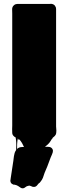

<svg xmlns="http://www.w3.org/2000/svg" viewBox="-20 -731 363 1020"><path d="M279 -29Q279 -24 277 -18Q277 -18 275 -14L274 -13Q273 -10 267.5 -5.5Q262 -1 261 0L260 1Q260 2 259.5 2Q259 2 259 3Q257 8 255 8Q251 14 247.5 20Q244 26 239 31Q235 36 229.5 40Q224 44 219 49Q214 54 211 60Q210 63 208.5 65.5Q207 68 206 70Q199 84 197 92Q195 100 186 115Q185 119 179 123Q178 125 175.5 133Q173 141 167 140Q165 140 162.5 136.5Q160 133 159 132Q156 127 154 122Q152 117 148 113Q146 111 145 109Q141 106 136 100Q135 98 133.5 96Q132 94 130 93Q123 84 118 73.5Q113 63 108 53Q107 50 106 47Q105 44 103 41L97 29Q90 17 82 9Q82 12 80 12Q79 12 78 9.5Q77 7 76 6Q76 5 75.5 4.5Q75 4 75 4Q72 14 71 34.5Q70 55 70.5 75.5Q71 96 71 108Q71 120 70 113Q64 90 66 57.5Q68 25 63 -1Q61 -2 59.5 -3Q58 -4 56 -5Q45 -14 45 -25Q44 -35 44.5 -45Q45 -55 45 -64V-659Q45 -669 44.5 -680Q44 -691 50 -699L56 -705Q63 -710 72 -710H239Q244 -710 249.5 -710.5Q255 -711 260 -709Q263 -708 265.5 -706.5Q268 -705 270 -703Q272 -701 274 -697Q278 -692 278 -683V-59Q278 -52 279 -44.5Q280 -37 279 -29ZM244 50Q251 51 256.5 57.5Q262 64 261 72Q261 76 260 79Q259 82 258 84.5Q257 87 256 90L249 106L243 122Q237 138 231 154Q225 170 217 187Q212 203 208 213.5Q204 224 194 236Q193 237 191 239.5Q189 242 185 244Q180 250 175.5 255.5Q171 261 162 262Q154 263 146.5 258.5Q139 254 131 256Q122 257 114 264Q106 271 96 269Q90 267 85.5 263.5Q81 260 76 257Q68 252 57 250H52Q51 250 51 249.5Q51 249 50 249Q35 244 35 228L36 223Q36 218 37 215L47 149Q48 142 49 135.5Q50 129 51 123L52 114Q53 106 54 99Q55 92 57 85Q60 72 70 61Q80 50 99 50H199Q210 50 222 49Q234 48 244 50Z"/></svg>

Font: Rubik Wet Paint
Style: Regular
Weight: 400
Designer: Hubert and Fischer, NaN
Foundry: Hubert and Fischer, NaN
Version: Version 2.200